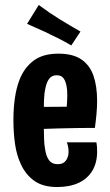

<svg xmlns="http://www.w3.org/2000/svg" viewBox="-20 -741 444 773"><path d="M210 12Q153 12 118 -13Q83 -38 64 -80Q47 -116 40.5 -161.5Q34 -207 34 -258Q34 -305 40 -346.5Q46 -388 59 -421Q78 -469 115.5 -497Q153 -525 215 -525Q274 -525 308 -501.5Q342 -478 356.5 -435.5Q371 -393 371 -335Q371 -310 368.5 -282.5Q366 -255 362 -226L248 -302Q249 -317 250 -330.5Q251 -344 251 -357Q251 -381 247 -399Q243 -417 234.5 -427.5Q226 -438 208 -438Q189 -438 178.5 -424.5Q168 -411 163 -387Q158 -365 157 -335.5Q156 -306 156 -271Q156 -246 156.5 -223Q157 -200 157.5 -180Q158 -160 161 -144Q165 -113 177 -96.5Q189 -80 212 -80Q228 -80 237 -86.5Q246 -93 251 -104.5Q256 -116 256 -130Q256 -139 254.5 -148.5Q253 -158 249 -168H368Q370 -158 370.5 -148.5Q371 -139 371 -130Q371 -86 352 -54Q333 -22 297 -5Q261 12 210 12ZM69 -218 65 -310 339 -312 362 -226Q362 -226 342 -226Q322 -226 289 -225.5Q256 -225 216.5 -224Q177 -223 138 -221.5Q99 -220 69 -218ZM267 -558Q254 -566 240 -573.5Q226 -581 212 -588Q198 -595 183 -602Q168 -610 153 -616.5Q138 -623 121.5 -630.5Q105 -638 89 -645L136 -721Q156 -706 178 -691Q200 -676 221 -663Q243 -650 263.5 -637.5Q284 -625 304 -614Z"/></svg>

Font: Truculenta ExtraBold
Style: Regular
Weight: 800
Version: Version 1.002